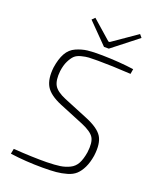

<svg xmlns="http://www.w3.org/2000/svg" viewBox="-162 -980 880 1085"><g transform="rotate(20 277.5 -438.0)"><path d="M504 -869 351 -749H322L203 -870L220 -887L335 -786H343L489 -887ZM352 -299 206 -359Q134 -389 110 -430Q86 -471 94 -542Q102 -596 121 -630Q140 -664 174 -679Q208 -694 241.5 -698Q275 -702 330 -701Q436 -699 520 -687L515 -657Q397 -664 316 -664Q281 -664 262.5 -663Q244 -662 218.5 -655.5Q193 -649 179.5 -636Q166 -623 153.5 -598Q141 -573 136 -536Q130 -480 146.5 -450.5Q163 -421 218 -398L364 -338Q442 -306 466 -266.5Q490 -227 480 -152Q473 -109 458.5 -79Q444 -49 424.5 -31Q405 -13 373.5 -4Q342 5 310 8Q278 11 229 11Q127 11 34 -2L40 -33Q156 -25 240 -26Q290 -27 320 -31.5Q350 -36 376.5 -49Q403 -62 417 -88Q431 -114 438 -157Q446 -218 429 -246Q412 -274 352 -299Z"/></g></svg>

Font: Exo 2.0 Extra Light
Style: Italic
Weight: 250
Italic angle: -8°
Designer: Natanael Gama
Version: Version 1.001;PS 001.001;hotconv 1.0.70;makeotf.lib2.5.58329